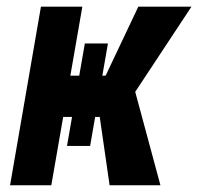

<svg xmlns="http://www.w3.org/2000/svg" viewBox="-20 -548 586 568"><path d="M101.1 -528.3H223.6L131.8 0H9.8ZM231 -419.4H299.3L246.6 -116.2H178.2ZM389.2 -528.3H546.4L331.1 -202.1H143.1L147.9 -324.2H292.5ZM271 -230 375 -294.9 454.6 0H304.2Z"/></svg>

Font: Roboto Condensed SemiBold
Style: Italic
Weight: 600
Italic angle: -12°
Designer: Christian Robertson
Foundry: Google
Version: Version 3.008; 2023